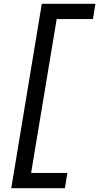

<svg xmlns="http://www.w3.org/2000/svg" viewBox="-20 -843 540 1006"><path d="M39 143 199 -823H480L467 -743H277L143 63H333L320 143Z"/></svg>

Font: Iosevka Medium Oblique
Style: Regular
Weight: 500
Italic angle: -9°
Monospace: yes
Designer: Belleve Invis
Foundry: Belleve Invis
Version: Version 32.5.0; ttfautohint (v1.8.4)